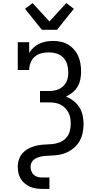

<svg xmlns="http://www.w3.org/2000/svg" viewBox="-20 -1008 640 1243"><path d="M254 215Q233 215 213 212Q193 209 174.5 201Q156 193 140 179.5Q124 166 113.5 148.5Q103 131 99 111Q95 91 95 71Q95 46 103.5 22Q112 -2 129.5 -20Q147 -38 170 -49Q193 -60 217.5 -65.5Q242 -71 267 -72Q292 -73 317 -75Q342 -77 366 -86.5Q390 -96 407 -114Q424 -132 431 -156.5Q438 -181 438 -206Q438 -225 435 -243.5Q432 -262 423.5 -278.5Q415 -295 402 -308.5Q389 -322 372 -330.5Q355 -339 337 -342Q319 -345 300 -345H239V-419H300Q316 -419 332.5 -422Q349 -425 363.5 -432Q378 -439 390 -451Q402 -463 409.5 -477.5Q417 -492 419.5 -508.5Q422 -525 422 -541Q422 -567 414.5 -592Q407 -617 389 -635.5Q371 -654 346 -661.5Q321 -669 296 -669Q271 -669 247.5 -663Q224 -657 205.5 -641.5Q187 -626 178 -602.5Q169 -579 169 -555H95V-735H169V-666Q181 -685 198 -700.5Q215 -716 235.5 -725.5Q256 -735 278.5 -739Q301 -743 324 -743Q349 -743 374.5 -737.5Q400 -732 421.5 -719Q443 -706 460 -686.5Q477 -667 487 -643.5Q497 -620 501 -595Q505 -570 505 -544Q505 -519 500 -494Q495 -469 482.5 -447.5Q470 -426 450 -409.5Q430 -393 407 -383Q434 -372 456.5 -354.5Q479 -337 494 -313Q509 -289 515 -261Q521 -233 521 -204Q521 -176 515 -147.5Q509 -119 495 -94.5Q481 -70 459 -51Q437 -32 411 -20.5Q385 -9 356.5 -5Q328 -1 300 0H299Q286 1 273 1.5Q260 2 247 5Q234 8 222 12.5Q210 17 199.5 25.5Q189 34 183.5 46Q178 58 178 71Q178 86 183 100Q188 114 199 124Q210 134 224.5 137.5Q239 141 254 141H300V215ZM251 -815 142 -951 191 -988 300 -869 409 -988 458 -951 349 -815Z"/></svg>

Font: Iosevka HT Extended
Style: Regular
Weight: 400
Width: 7
Monospace: yes
Designer: Belleve Invis
Foundry: Belleve Invis
Version: Version 32.3.0; ttfautohint (v1.8.4)